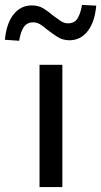

<svg xmlns="http://www.w3.org/2000/svg" viewBox="-65 -762 412 782"><path d="M96 0V-498H189V0ZM13 -596 -45 -600Q-39 -666 -10 -703Q19 -740 65 -740Q92 -740 113 -727Q134 -714 152 -698Q167 -687 181.5 -677Q196 -667 212 -667Q238 -667 250.5 -686.5Q263 -706 269 -742L327 -739Q321 -672 292 -635Q263 -598 218 -598Q190 -598 168.5 -612Q147 -626 129 -640Q114 -653 100 -662Q86 -671 70 -671Q45 -671 32 -652Q19 -633 13 -596Z"/></svg>

Font: Nunito Sans 6pt
Style: Regular
Weight: 400
Version: Version 3.101;gftools[0.9.27]